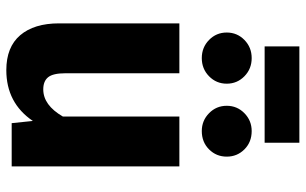

<svg xmlns="http://www.w3.org/2000/svg" viewBox="-200 -751 968 608"><g transform="rotate(90 284.0 -447.0)"><path d="M507 0H370L363 -67Q306 17 202 17Q129 17 91.5 -27Q54 -71 54 -150V-531H212V-170Q212 -131 224.5 -115.5Q237 -100 263 -100Q313 -100 349 -162V-531H507ZM245 -681Q245 -648 221.5 -625Q198 -602 164 -602Q130 -602 106.5 -625Q83 -648 83 -681Q83 -714 106.5 -737Q130 -760 164 -760Q198 -760 221.5 -737Q245 -714 245 -681ZM476 -681Q476 -648 453 -625Q430 -602 395 -602Q362 -602 338.5 -625Q315 -648 315 -681Q315 -714 338.5 -737Q362 -760 395 -760Q430 -760 453 -737Q476 -714 476 -681ZM127 -801V-911H432V-801Z"/></g></svg>

Font: FiraGOUPP
Style: Bold
Weight: 700
Designer: bBox Type
Foundry: bBox Type GmbH
Version: Version 1.001